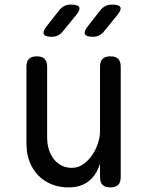

<svg xmlns="http://www.w3.org/2000/svg" viewBox="-20 -805 640 835"><path d="M415 -234V-515Q415 -538 426 -549Q437 -560 460 -560Q483 -560 494 -549Q505 -538 505 -515V-35Q505 -12 494 -1Q483 10 460 10Q437 10 426 -1Q415 -12 415 -35V-94Q401 -46 367 -18Q333 10 278 10Q238 10 204.5 -3.5Q171 -17 146.5 -42Q122 -67 108.5 -102Q95 -137 95 -180V-515Q95 -538 106 -549Q117 -560 140 -560Q163 -560 174 -549Q185 -538 185 -515V-206Q185 -180 192 -156.5Q199 -133 212.5 -115Q226 -97 246 -86Q266 -75 293 -75Q320 -75 342.5 -91Q365 -107 381 -130.5Q397 -154 406 -182Q415 -210 415 -234ZM384 -645Q355 -645 349.5 -656.5Q344 -668 362 -691L417 -761Q427 -773 439 -779Q451 -785 467 -785Q498 -785 503.5 -773.5Q509 -762 489 -738L431 -667Q422 -656 410 -650.5Q398 -645 384 -645ZM205 -645Q176 -645 170.5 -656.5Q165 -668 183 -691L238 -761Q248 -773 260 -779Q272 -785 288 -785Q319 -785 324.5 -773.5Q330 -762 310 -738L252 -667Q243 -656 231 -650.5Q219 -645 205 -645Z"/></svg>

Font: Maple Mono NL
Style: Regular
Weight: 400
Monospace: yes
Designer: subframe7536
Version: Version 7.000